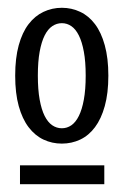

<svg xmlns="http://www.w3.org/2000/svg" viewBox="-20 -700 314 488"><path d="M30.8 -231.9V-279.8H245.1V-231.9ZM255.4 -507.8Q255.4 -462.9 246.3 -430.4Q237.3 -397.9 221.4 -376.7Q205.6 -355.5 183.8 -345.2Q162.1 -335 137.2 -335Q112.3 -335 90.6 -345.2Q68.8 -355.5 52.7 -376.7Q36.6 -397.9 27.6 -430.4Q18.6 -462.9 18.6 -507.8Q18.6 -552.2 27.6 -585Q36.6 -617.7 52.7 -638.7Q68.8 -659.7 90.6 -669.9Q112.3 -680.2 137.2 -680.2Q162.1 -680.2 183.8 -669.9Q205.6 -659.7 221.4 -638.7Q237.3 -617.7 246.3 -585Q255.4 -552.2 255.4 -507.8ZM197.8 -507.8Q197.8 -543.5 193.1 -568.6Q188.5 -593.8 180.4 -609.9Q172.4 -626 161.4 -633.5Q150.4 -641.1 137.2 -641.1Q124 -641.1 112.8 -633.5Q101.6 -626 93.5 -609.9Q85.4 -593.8 80.8 -568.6Q76.2 -543.5 76.2 -507.8Q76.2 -472.2 80.8 -446.8Q85.4 -421.4 93.5 -405.3Q101.6 -389.2 112.8 -381.6Q124 -374 137.2 -374Q150.4 -374 161.4 -381.6Q172.4 -389.2 180.4 -405.3Q188.5 -421.4 193.1 -446.8Q197.8 -472.2 197.8 -507.8Z"/></svg>

Font: Crushed
Style: Regular
Weight: 400
Width: 3
Designer: Astigmatic (AOETI)
Foundry: Astigmatic (AOETI)
Version: Version 001.000